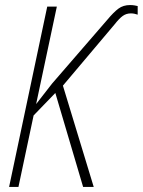

<svg xmlns="http://www.w3.org/2000/svg" viewBox="-20 -740 565 760"><path d="M16 0 167 -714H205L123 -328L186 -409L405 -662Q430 -692 449 -706Q468 -720 495 -720Q505 -720 513 -718.5Q521 -717 525 -716V-682Q519 -684 512.5 -685.5Q506 -687 498 -687Q480 -687 466 -677Q452 -667 434 -644L229 -401L351 0H309L199 -372L113 -283L53 0Z"/></svg>

Font: Noto Sans Condensed ExtraLight
Style: Italic
Weight: 200
Width: 3
Italic angle: -12°
Designer: Monotype Design Team
Foundry: Monotype Imaging Inc.
Version: Version 2.013; ttfautohint (v1.8.4.7-5d5b)